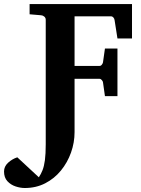

<svg xmlns="http://www.w3.org/2000/svg" viewBox="-123 -691 702 953"><path d="M532.2 -500H460L445.8 -590.8Q444.8 -598.6 439.9 -604.2Q435.1 -609.9 428.2 -609.9H247.1V-363.8H371.1Q377.9 -363.8 382.8 -370.4Q387.7 -377 388.2 -381.8L397.9 -450.2H460V-213.9H397.9L388.2 -282.2Q387.7 -287.6 382.3 -293.7Q377 -299.8 371.1 -299.8H247.1V-35.2Q247.1 16.6 229.5 66.2Q211.9 115.7 179.4 155.5Q147 195.3 101.3 218.8Q55.7 242.2 0 242.2Q-21.5 242.2 -45.4 234.4Q-69.3 226.6 -86.2 208.5Q-103 190.4 -103 160.2Q-103 135.3 -82.8 116.7Q-62.5 98.1 -37.1 89.8L69.8 189Q80.6 172.9 88.1 153.8Q95.7 134.8 99.9 104.2Q104 73.7 104 24.9V-592.8Q104 -602.5 96.9 -608.6Q89.8 -614.7 81.1 -615.2L23.9 -620.1V-670.9H532.2Z"/></svg>

Font: Charis
Style: Bold
Weight: 700
Designer: Walt Agee, Miriam Martin, Annie Olsen, Victor Gaultney, Lorna Priest, Alan Ward, Bob Hallissy, Martin Hosken, Sharon Cor
Foundry: SIL Global
Version: Version 7.000